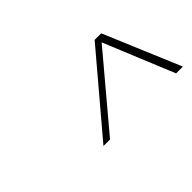

<svg xmlns="http://www.w3.org/2000/svg" viewBox="-43 -823 600 600"><g transform="rotate(-45 257.0 -523.0)"><path d="M484 -396H514L407 -650H378L163 -396H192L388 -629Z"/></g></svg>

Font: LT Wave Thin
Style: Italic
Weight: 100
Designer: Daniel Lyons
Version: Version 2.5 (Glyphs App)